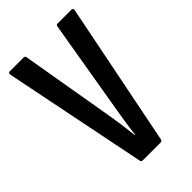

<svg xmlns="http://www.w3.org/2000/svg" viewBox="-202 -728 801 801"><g transform="rotate(-45 199.0 -327.5)"><path d="M146 0Q139 0 137 -8L9 -643Q8 -655 16 -655H98Q106 -655 108 -648L178 -239Q184 -205 189 -169.5Q194 -134 198 -97H200Q204 -134 209.5 -169.5Q215 -205 221 -239L290 -647Q291 -655 299 -655H382Q390 -655 389 -644L262 -8Q259 0 253 0Z"/></g></svg>

Font: Sofia Sans Extra Condensed SemiBold
Style: Regular
Weight: 600
Designer: Botio Nikoltchev, Ani Petrova
Foundry: lettersoup
Version: Version 4.101